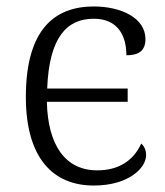

<svg xmlns="http://www.w3.org/2000/svg" viewBox="-20 -564 512 594"><path d="M270 10C379 10 432 -45 432 -84C432 -101 425 -113 417 -120C392 -65 345 -37 281 -37C181 -37 128 -116 125 -249H375V-290H126C132 -449 187 -506 270 -506C346 -506 371 -452 371 -393C408 -393 430 -406 430 -443C430 -509 354 -544 270 -544C149 -544 60 -473 60 -264C60 -74 145 10 270 10Z"/></svg>

Font: Noto Serif Light
Style: Regular
Weight: 300
Designer: Monotype Design Team
Foundry: Monotype Imaging Inc.
Version: Version 2.013